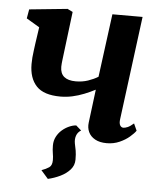

<svg xmlns="http://www.w3.org/2000/svg" viewBox="-53 -612 707 849"><g transform="rotate(5 300.0 -188.0)"><path d="M295.5 -56.5 319 -36Q304 -27 298.5 -11.2Q293 4.5 296.5 23.5Q300 39.5 302.8 54.8Q305.5 70 305.5 94.5Q305.5 120 288.8 139Q272 158 245.8 170.8Q219.5 183.5 191 190L159.5 154Q179.5 147 192.8 138Q206 129 206 105.5Q206 90 203.2 75.2Q200.5 60.5 200.5 40.5Q200.5 19.5 209.5 2Q218.5 -15.5 232.8 -28Q247 -40.5 263.8 -48Q280.5 -55.5 295.5 -56.5ZM236 -555 211.5 -356Q210.5 -348 209.5 -339.8Q208.5 -331.5 207.8 -324Q207 -316.5 207 -309Q207 -279.5 224.5 -265Q242 -250.5 276 -250.5Q305.5 -250.5 330.5 -259Q355.5 -267.5 375 -279.5L412 -560H546L486.5 -101Q484 -83 489.2 -73.8Q494.5 -64.5 504 -64.5Q511.5 -64.5 522.8 -69.2Q534 -74 549.5 -87.5L563.5 -56.5Q555.5 -44.5 537.2 -28.8Q519 -13 493 -1.5Q467 10 436.5 10Q405 10 384.5 -1.5Q364 -13 355.2 -32Q346.5 -51 349.5 -74L368 -221.5Q345 -209.5 319.2 -199.2Q293.5 -189 267.2 -183.2Q241 -177.5 214.5 -177.5Q140.5 -177.5 107.8 -212.2Q75 -247 75 -310Q75 -324 76.2 -339.2Q77.5 -354.5 79.8 -370.8Q82 -387 84 -402.5L94.5 -474.5L36.5 -509L43.5 -549.5L212.5 -566.5Z"/></g></svg>

Font: Merriweather 20pt
Style: Bold Italic
Weight: 700
Italic angle: -7.8°
Version: Version 2.101